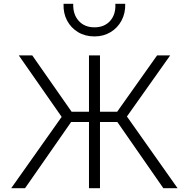

<svg xmlns="http://www.w3.org/2000/svg" viewBox="-20 -992 995 1012"><path d="M39 0 305 -376 79 -700H150L357.5 -403H449V-700H507V-403H597.5L808 -700H877L649 -378L916 0H841L598.5 -349H507V0H449V-349H355L112 0ZM478 -800Q429 -800 391.5 -822.5Q354 -845 333.5 -883.8Q313 -922.5 315 -972H366Q364 -916.5 394.8 -882.2Q425.5 -848 478 -848Q530.5 -848 560.8 -882.2Q591 -916.5 588 -972H640Q641.5 -923 620.8 -884Q600 -845 562.8 -822.5Q525.5 -800 478 -800Z"/></svg>

Font: Geologica Thin
Style: Regular
Weight: 100
Designer: Sindre Bremnes, Frode Helland
Foundry: Monokrom Skriftforlag AS
Version: Version 1.010; ttfautohint (v1.8.4.7-5d5b);gftools[0.9.28]